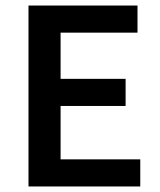

<svg xmlns="http://www.w3.org/2000/svg" viewBox="-20 -674 578 694"><path d="M83 0V-654H477V-556H199V-389H434V-291H199V-98H487V0Z"/></svg>

Font: Giro Semibold
Style: Regular
Weight: 600
Designer: Paul D. Hunt
Foundry: Adobe Systems Incorporated
Version: Version 1.000;PS 1.0;hotconv 1.0.88;makeotf.lib2.5.647800